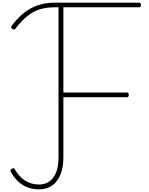

<svg xmlns="http://www.w3.org/2000/svg" viewBox="-20 -1415 1128 1454"><path d="M274 19Q232 19 193 5.5Q154 -8 120.5 -38Q87 -68 61 -115Q57 -122 60.5 -127.5Q64 -133 69 -137Q77 -142 82.5 -141Q88 -140 91 -134Q114 -95 142 -69.5Q170 -44 203 -31Q236 -18 275 -18Q346 -18 384.5 -71.5Q423 -125 423 -225V-1360H400Q333 -1360 282 -1344.5Q231 -1329 186.5 -1293Q142 -1257 97 -1198Q92 -1191 85.5 -1191.5Q79 -1192 72 -1198Q64 -1202 64 -1208.5Q64 -1215 70 -1221Q104 -1267 140 -1299.5Q176 -1332 217 -1353.5Q258 -1375 303 -1385Q348 -1395 400 -1395H1035Q1041 -1395 1044 -1390.5Q1047 -1386 1047 -1377Q1047 -1368 1044 -1364Q1041 -1360 1035 -1360H460V-714H944Q949 -714 952 -710Q955 -706 955 -697Q955 -688 952 -683.5Q949 -679 944 -679H460V-225Q460 -148 438 -93.5Q416 -39 375 -10Q334 19 274 19Z"/></svg>

Font: Playwrite BE WAL Thin
Style: Regular
Weight: 250
Version: Version 1.002